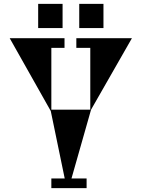

<svg xmlns="http://www.w3.org/2000/svg" viewBox="-20 -971 731 991"><path d="M177 -951H303V-826H177ZM389 -951H514V-826H389ZM450 -405 349 -50H427V0H245V-50H314L242 -398L30 -774H313V-724H245V-405H446V-724H374V-774H661Z"/></svg>

Font: Chokokutai
Style: Regular
Weight: 400
Designer: 108号,108go
Foundry: Font Zone 108
Version: Version 1.000; ttfautohint (v1.8.3)